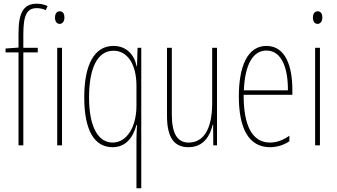

<svg xmlns="http://www.w3.org/2000/svg" viewBox="-20 -785 1822 1037"><path d="M184 -502V-527H106V-598C106 -701 124 -741 178 -741C194 -741 212 -738 227 -730L237 -752C223 -759 203 -765 179 -765C106 -765 80 -715 80 -605V-528L10 -523V-502H80V0H106V-502Z M303 -724C283 -724 277 -706 277 -690C277 -672 285 -656 302 -656C318 -656 328 -670 328 -691C328 -707 322 -724 303 -724ZM315 -527H289V0H315Z M717 -30V232H743V-527H723L720 -427H718C706 -488 664 -537 593 -537C489 -537 435 -435 435 -259C435 -82 489 10 588 10C658 10 698 -40 717 -110H720C718 -81 717 -45 717 -30ZM588 -15C515 -15 461 -91 461 -259C461 -417 506 -511 593 -511C669 -511 717 -437 717 -322V-214C717 -99 665 -15 588 -15Z M1152 -527H1126V-228C1126 -82 1076 -15 999 -15C940 -15 908 -60 908 -167V-527H882V-159C882 -45 919 10 997 10C1082 10 1115 -54 1129 -112H1131L1132 0H1152Z M1419 -537C1318 -537 1270 -429 1270 -264C1270 -94 1322 10 1438 10C1479 10 1515 -3 1543 -22V-52C1508 -27 1473 -15 1438 -15C1343 -15 1295 -106 1296 -273H1559V-301C1559 -421 1525 -537 1419 -537ZM1419 -512C1503 -512 1536 -414 1535 -297H1297C1303 -442 1349 -512 1419 -512Z M1696 -724C1676 -724 1670 -706 1670 -690C1670 -672 1678 -656 1695 -656C1711 -656 1721 -670 1721 -691C1721 -707 1715 -724 1696 -724ZM1708 -527H1682V0H1708Z"/></svg>

Font: Noto Sans Bengali ExtraCondensed Thin
Style: Regular
Weight: 100
Width: 2
Designer: Joana Ranito - Universal Thirst; Jelle Bosma - Monotype Design Team
Foundry: Universal Thirst ehf.
Version: Version 3.000